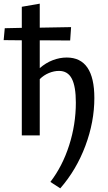

<svg xmlns="http://www.w3.org/2000/svg" viewBox="-42 -739 590 1048"><path d="M473 -204Q473 -74 424 57Q375 188 287 289L233 254Q299 168 335.5 54Q372 -60 372 -179Q372 -267 350 -309.5Q328 -352 280 -352Q253 -352 225 -340.5Q197 -329 175 -307V0H77V-519L-22 -520L-16 -585L77 -587V-702L175 -719V-588L346 -591L341 -518L175 -519V-367Q208 -396 246 -410.5Q284 -425 322 -425Q473 -425 473 -204Z"/></svg>

Font: Ysabeau Semibold
Style: Regular
Weight: 600
Designer: Christian Thalmann (Catharsis Fonts)
Version: Version 0.003